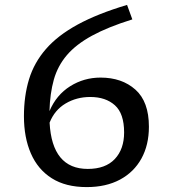

<svg xmlns="http://www.w3.org/2000/svg" viewBox="-20 -752 690 782"><path d="M497.5 -732 519 -673Q419.5 -642 354.5 -606.5Q289.5 -571 252.2 -527.2Q215 -483.5 199.2 -427.5Q183.5 -371.5 181.5 -299.5Q209.5 -365.5 265.8 -400.8Q322 -436 389.5 -436Q476.5 -436 531.5 -387Q586.5 -338 586.5 -236Q586.5 -161.5 556 -106.2Q525.5 -51 468.8 -20.5Q412 10 333 10Q247.5 10 190.8 -26Q134 -62 105.8 -127Q77.5 -192 77.5 -278.5Q77.5 -361 98.2 -429Q119 -497 167 -552.2Q215 -607.5 296 -651.8Q377 -696 497.5 -732ZM347.5 -357Q292 -357 247.2 -330.5Q202.5 -304 182 -252.5Q192 -64 337.5 -64Q409.5 -64 447.5 -104.2Q485.5 -144.5 485.5 -212.5Q485.5 -289.5 448 -323.2Q410.5 -357 347.5 -357Z"/></svg>

Font: Newsreader 6pt
Style: Regular
Weight: 400
Designer: Hugues Gentile
Foundry: Production Type
Version: Version 1.003; ttfautohint (v1.8.3)